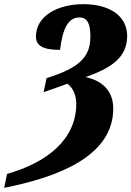

<svg xmlns="http://www.w3.org/2000/svg" viewBox="-62 -744 632 924"><path d="M-28 93 -42 160C220 108 483 7 483 -222C483 -314 421 -358 350 -373C468 -415 550 -464 550 -571C550 -670 461 -724 340 -724C213 -724 111 -666 111 -568C111 -524 145 -504 227 -504C240 -610 267 -660 321 -660C360 -660 373 -627 373 -568C373 -473 324 -418 162 -368L148 -301C175 -309 232 -330 262 -341C290 -322 305 -284 305 -245C305 -71 162 39 -28 93Z"/></svg>

Font: Noto Serif ExtraCondensed Black
Style: Italic
Weight: 900
Width: 2
Italic angle: -12°
Designer: Monotype Design Team
Foundry: Monotype Imaging Inc.
Version: Version 2.014